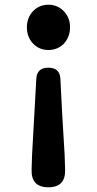

<svg xmlns="http://www.w3.org/2000/svg" viewBox="-20 -594 410 814"><path d="M185 200Q111 200 114 124L116 62L134 -261Q137 -307 185 -307Q233 -307 236 -261L243 -122L254 62L256 124Q259 200 185 200ZM185 -382Q146 -382 120 -409.5Q94 -437 94 -478Q94 -519 120 -546.5Q146 -574 185 -574Q224 -574 250.5 -546.5Q277 -519 277 -478.5Q277 -438 251 -409Q224 -382 185 -382Z"/></svg>

Font: GenSenRounded TW B
Style: Regular
Weight: 700
Version: Version 1.501;PS 1;hotconv 16.6.51;makeotf.lib2.5.65220